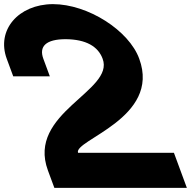

<svg xmlns="http://www.w3.org/2000/svg" viewBox="-268 -845 926 931"><path d="M-57.8 -560 -26.4 -475H-203.9L-235.3 -560C-286.5 -699 -179.3 -824 -11.7 -825C158.5 -825 357.7 -697 407.2 -560C513.4 -272 87.5 -166 110.4 -104H490.4H575.4L638.1 66H553.1H-4.4L-35.8 -19C-138.6 -298 288.8 -403 229.7 -560C207.6 -620 149.1 -654 51 -655C-45.6 -655 -79.9 -620 -57.8 -560Z"/></svg>

Font: Nordica Plus
Style: NordicaClassicBkExtOpObl
Weight: 900
Version: Version 1.01